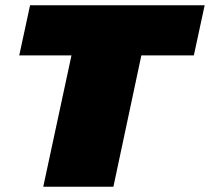

<svg xmlns="http://www.w3.org/2000/svg" viewBox="-20 -708 796 728"><path d="M144 0 251 -498H53L94 -688H756L715 -498H516L410 0Z"/></svg>

Font: Saira Expanded Black
Style: Italic
Weight: 900
Width: 7
Italic angle: -12°
Designer: Hector Gatti with collaboration of the Omnibus-Type team
Foundry: Omnibus-Type
Version: Version 1.101